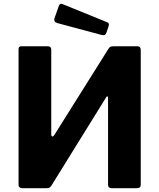

<svg xmlns="http://www.w3.org/2000/svg" viewBox="-20 -984 833 1004"><path d="M230 -742Q248 -742 248 -724V-282Q248 -272 253 -270.5Q258 -269 264 -278L546 -727Q552 -737 557.5 -739.5Q563 -742 574 -742H698Q716 -742 716 -723V-17Q716 0 696 0H565Q545 0 545 -18V-474Q545 -479 541.5 -480Q538 -481 535 -475L248 -12Q242 -4 236.5 -2Q231 0 223 0H96Q88 0 82.5 -4.5Q77 -9 77 -16V-727Q77 -742 91 -742ZM288 -954Q294 -968 306 -963L542 -867Q553 -862 548 -847L536 -812Q533 -804 528 -801.5Q523 -799 512 -801L281 -863Q259 -869 265 -889Z"/></svg>

Font: Libre Franklin
Style: Bold
Weight: 700
Designer: Pablo Impallari, Rodrigo Fuenzalida, Nhung Nguyen
Foundry: Impallari Type
Version: Version 3.000